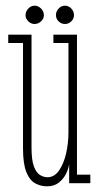

<svg xmlns="http://www.w3.org/2000/svg" viewBox="-20 -645 349 676"><path d="M145.5 11Q124 11 104.5 0.8Q85 -9.5 73 -38.5Q61 -67.5 61 -123.5V-493.5H9V-523H91V-125.5Q91 -82 99.2 -59.5Q107.5 -37 120.5 -29Q133.5 -21 147.5 -21Q171.5 -21 188 -45Q204.5 -69 212.8 -105Q221 -141 221 -177.5V-493.5H168V-523H251V-30H298V0H223.5V-67.5Q221.5 -51.5 212.5 -33.2Q203.5 -15 187 -2Q170.5 11 145.5 11ZM209 -560.5Q196 -560.5 186.5 -569.8Q177 -579 177 -591.5Q177 -605 186.5 -615Q196 -625 209 -625Q221.5 -625 231 -615Q240.5 -605 240.5 -591.5Q240.5 -579 231 -569.8Q221.5 -560.5 209 -560.5ZM101.5 -560.5Q89.5 -560.5 79.8 -569.8Q70 -579 70 -591.5Q70 -605 79.8 -615Q89.5 -625 101.5 -625Q114.5 -625 124.5 -615Q134.5 -605 134.5 -591.5Q134.5 -579 124.5 -569.8Q114.5 -560.5 101.5 -560.5Z"/></svg>

Font: Imbue Thin 10pt Thin
Style: Regular
Weight: 250
Version: Version 1.102